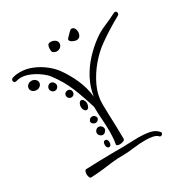

<svg xmlns="http://www.w3.org/2000/svg" viewBox="-199 -896 1087 1116"><g transform="rotate(-30 344.5 -338.0)"><path d="M423 -668Q410 -668 395.5 -676Q381 -684 381 -694Q381 -700 389 -707Q392 -709 399.5 -717.5Q407 -726 415 -733.5Q423 -741 427 -741Q441 -741 447.5 -730.5Q454 -720 454 -706Q454 -692 446.5 -680Q439 -668 423 -668ZM291 -669Q284 -668 273 -674Q262 -680 262 -687Q261 -690 261 -695Q261 -700 261 -705Q261 -716 265.5 -725.5Q270 -735 284 -735Q287 -735 290 -735Q293 -735 296 -734Q312 -730 319.5 -721.5Q327 -713 327 -702Q327 -690 317.5 -680Q308 -670 291 -669ZM337 -18Q328 -18 321.5 -21Q315 -24 316 -30Q320 -50 321.5 -71Q323 -92 323 -113Q323 -155 319.5 -197.5Q316 -240 316 -281Q291 -364 264.5 -428.5Q238 -493 190 -557Q177 -575 150 -595Q123 -615 91 -628.5Q59 -642 29 -642Q15 -642 0 -637Q-1 -637 -2 -636.5Q-3 -636 -5 -636Q-19 -636 -19 -651Q-19 -660 -9 -664Q4 -669 17 -670.5Q30 -672 43 -672Q86 -672 127 -654.5Q168 -637 201 -610.5Q234 -584 253 -557Q285 -513 311 -456Q337 -399 344 -334Q353 -394 381 -446.5Q409 -499 448.5 -541.5Q488 -584 530 -615Q566 -642 607 -659Q648 -676 688 -697Q692 -699 695 -699Q708 -699 708 -684Q708 -676 701 -672Q663 -651 623.5 -626.5Q584 -602 548 -576Q503 -544 461.5 -495Q420 -446 393 -388.5Q366 -331 366 -271Q366 -247 367.5 -206Q369 -165 370.5 -119Q372 -73 372 -35Q372 -27 360.5 -22.5Q349 -18 337 -18ZM76 -533Q61 -533 50.5 -542Q40 -551 40 -563Q40 -577 50.5 -586Q61 -595 75 -595Q90 -595 100.5 -586Q111 -577 111 -564Q111 -551 100.5 -542Q90 -533 76 -533ZM166 -476Q155 -476 147.5 -484Q140 -492 140 -502Q140 -513 147.5 -521Q155 -529 166 -529Q176 -529 183.5 -521Q191 -513 192 -503Q192 -492 184.5 -484Q177 -476 166 -476ZM230 -395Q220 -395 213 -402Q206 -409 206 -419Q206 -429 213 -435.5Q220 -442 230 -442Q240 -442 246.5 -435.5Q253 -429 253 -419Q253 -409 246.5 -402Q240 -395 230 -395ZM270 -287Q262 -287 255.5 -296.5Q249 -306 249 -319Q249 -333 255.5 -343Q262 -353 270 -353Q278 -353 284.5 -343Q291 -333 291 -319Q290 -305 284 -296Q278 -287 270 -287ZM278 -196Q268 -196 260.5 -202.5Q253 -209 253 -217Q253 -225 260 -232Q267 -239 277 -239Q287 -239 294 -232Q301 -225 301 -217Q301 -209 294 -202.5Q287 -196 278 -196ZM280 -115Q269 -115 261 -123Q253 -131 253 -141Q253 -152 261 -160Q269 -168 279 -168Q290 -168 298 -160Q306 -152 306 -141Q305 -131 297 -123Q289 -115 280 -115ZM276 -35Q268 -35 263.5 -41.5Q259 -48 259 -58Q259 -82 274 -82Q291 -82 291 -58Q291 -48 286.5 -41.5Q282 -35 276 -35ZM97 65Q90 66 86 56.5Q82 47 82 36Q82 26 85.5 17.5Q89 9 96 9Q146 7 186 6Q226 5 265 4.5Q304 4 352 4Q372 4 397.5 2.5Q423 1 450 1Q488 1 522.5 7.5Q557 14 577 37Q581 41 581 46Q581 51 576.5 55.5Q572 60 567 60Q561 60 557 55Q547 44 525 39.5Q503 35 477 35Q437 35 394.5 40.5Q352 46 329 46Q282 46 248.5 50Q215 54 181 58.5Q147 63 97 65Z"/></g></svg>

Font: Ruge Boogie
Style: Regular
Weight: 400
Designer: Robert E. Leuschke
Foundry: Robert E. Leuschke
Version: Version 1.010; ttfautohint (v1.8.3)